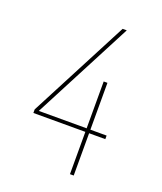

<svg xmlns="http://www.w3.org/2000/svg" viewBox="-136 -824 772 913"><g transform="rotate(20 250.0 -367.5)"><path d="M327 0V-214H64V-232L326 -735H347L85 -232H327V-469H346V-232H428V-214H346V0Z"/></g></svg>

Font: Iosevka Term Curly Thin
Style: Regular
Weight: 100
Designer: Belleve Invis
Foundry: Belleve Invis
Version: Version 32.3.0